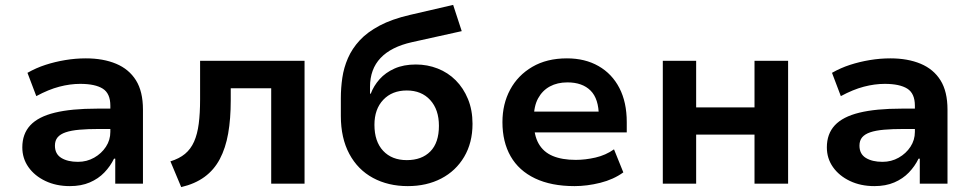

<svg xmlns="http://www.w3.org/2000/svg" viewBox="-20 -749 3970 783"><path d="M265 10Q209 10 165 -11Q121 -32 96 -67.5Q71 -103 71 -148Q71 -203 103.5 -238Q136 -273 203.5 -289.5Q271 -306 376 -306H449V-223H384Q338 -223 304 -220Q270 -217 248 -209.5Q226 -202 215 -189Q204 -176 204 -155Q204 -121 230 -105Q256 -89 298 -89Q334 -89 364 -106Q394 -123 412 -150.5Q430 -178 430 -211V-318Q430 -368 399 -387.5Q368 -407 307 -407Q266 -407 222 -395.5Q178 -384 128 -357L92 -452Q127 -472 165.5 -484.5Q204 -497 246 -504Q288 -511 330 -511Q401 -511 453.5 -489Q506 -467 534.5 -421.5Q563 -376 563 -302V0H450V-102H445Q430 -71 405.5 -45.5Q381 -20 346 -5Q311 10 265 10Z M719 14 675 -91Q711 -102 734.5 -121.5Q758 -141 771.5 -171.5Q785 -202 790.5 -244.5Q796 -287 796 -344V-501H1222V0H1086V-389H921V-340Q921 -264 910.5 -204.5Q900 -145 876.5 -100.5Q853 -56 814 -27.5Q775 1 719 14Z M1643 10Q1563 10 1501 -23.5Q1439 -57 1404.5 -121.5Q1370 -186 1370 -276V-349Q1370 -390 1376 -431.5Q1382 -473 1399 -512Q1416 -551 1447 -584.5Q1478 -618 1528 -644.5Q1578 -671 1651 -688L1828 -729L1863 -622L1660 -577Q1575 -558 1532 -512.5Q1489 -467 1489 -395V-367H1492Q1504 -399 1528 -426Q1552 -453 1589 -469.5Q1626 -486 1676 -486Q1723 -486 1765 -469.5Q1807 -453 1838.5 -421.5Q1870 -390 1888.5 -345Q1907 -300 1907 -244Q1907 -167 1873 -109.5Q1839 -52 1779.5 -21Q1720 10 1643 10ZM1639 -96Q1700 -96 1735 -131.5Q1770 -167 1770 -236Q1770 -302 1734.5 -341Q1699 -380 1639 -380Q1579 -380 1543 -342Q1507 -304 1507 -240Q1507 -172 1542.5 -134Q1578 -96 1639 -96Z M2323 10Q2228 10 2162 -21.5Q2096 -53 2062.5 -111.5Q2029 -170 2029 -251Q2029 -325 2060.5 -383.5Q2092 -442 2151 -476.5Q2210 -511 2292 -511Q2366 -511 2421 -479.5Q2476 -448 2506 -390Q2536 -332 2536 -251V-209H2136V-294H2437L2422 -275Q2422 -346 2388.5 -379.5Q2355 -413 2294 -413Q2253 -413 2222.5 -396.5Q2192 -380 2174.5 -348Q2157 -316 2157 -267V-253Q2157 -198 2176.5 -163.5Q2196 -129 2234 -113Q2272 -97 2328 -97Q2367 -97 2408.5 -106.5Q2450 -116 2484 -140L2522 -46Q2482 -17 2428 -3.5Q2374 10 2323 10Z M2683 0V-501H2819V-311H3057V-501H3194V0H3057V-200H2819V0Z M3546 10Q3490 10 3446 -11Q3402 -32 3377 -67.5Q3352 -103 3352 -148Q3352 -203 3384.5 -238Q3417 -273 3484.5 -289.5Q3552 -306 3657 -306H3730V-223H3665Q3619 -223 3585 -220Q3551 -217 3529 -209.5Q3507 -202 3496 -189Q3485 -176 3485 -155Q3485 -121 3511 -105Q3537 -89 3579 -89Q3615 -89 3645 -106Q3675 -123 3693 -150.5Q3711 -178 3711 -211V-318Q3711 -368 3680 -387.5Q3649 -407 3588 -407Q3547 -407 3503 -395.5Q3459 -384 3409 -357L3373 -452Q3408 -472 3446.5 -484.5Q3485 -497 3527 -504Q3569 -511 3611 -511Q3682 -511 3734.5 -489Q3787 -467 3815.5 -421.5Q3844 -376 3844 -302V0H3731V-102H3726Q3711 -71 3686.5 -45.5Q3662 -20 3627 -5Q3592 10 3546 10Z"/></svg>

Font: Nunito Sans 7pt
Style: Bold
Weight: 700
Designer: Vernon Adams
Foundry: Vernon Adams
Version: Version 3.101;gftools[0.9.27]